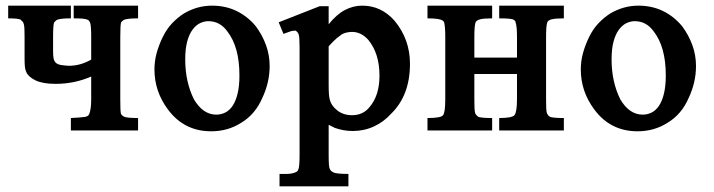

<svg xmlns="http://www.w3.org/2000/svg" viewBox="-20 -462 2528 680"><path d="M303 -331Q303 -351 302 -364Q301 -377 299 -382Q295 -390 292 -391Q285 -395 272.5 -396Q260 -397 241 -397V-442H469V-397Q452 -397 441.5 -396Q431 -395 424.5 -393.5Q418 -392 415 -389Q412 -386 409 -383Q406 -375 406 -331V-111Q406 -90 406.5 -77.5Q407 -65 408 -60Q409 -57 412 -54Q415 -51 419 -49Q428 -44 469 -44V0H231V-44Q269 -46 281 -48Q293 -50 296 -58Q299 -65 301 -78Q303 -91 303 -111V-191Q244 -165 177 -165Q131 -165 105.5 -177.5Q80 -190 73 -207Q69 -215 68 -227Q67 -239 67 -256V-331Q67 -349 66.5 -359.5Q66 -370 64.5 -376Q63 -382 60 -385.5Q57 -389 53 -392H54Q45 -397 9 -397V-442H231V-397Q214 -397 203.5 -396Q193 -395 187 -393.5Q181 -392 178 -389Q175 -386 172 -383Q168 -376 168 -331V-280Q168 -263 170 -254Q172 -245 178 -239.5Q184 -234 195 -232Q206 -230 224 -229Q265 -229 303 -251Z M731 -442Q779 -442 818 -423Q857 -404 886 -369Q909 -338 922 -302.5Q935 -267 935 -228Q935 -170 909 -115Q884 -57 834 -27Q787 3 728 3Q632 3 575 -74Q527 -138 527 -216Q527 -245 534.5 -273Q542 -301 556 -330Q570 -359 589.5 -379.5Q609 -400 631 -414Q678 -442 731 -442ZM718 -387Q703 -387 688.5 -380Q674 -373 662 -357Q650 -341 643 -315Q636 -289 636 -252Q636 -172 667 -110Q699 -56 746 -56Q763 -56 778 -63.5Q793 -71 804 -87.5Q815 -104 821.5 -130.5Q828 -157 828 -195Q828 -296 785 -351Q759 -387 718 -387Z M967 -383 1112 -440H1144V-376Q1172 -411 1201.5 -426.5Q1231 -442 1263 -442Q1297 -442 1325.5 -428.5Q1354 -415 1377 -389Q1432 -323 1432 -236Q1432 -124 1365 -59Q1339 -30 1304 -14Q1269 2 1229 2Q1212 2 1196 -1Q1180 -4 1166 -9L1144 -20V88Q1144 131 1148 136Q1151 144 1160 148Q1169 154 1214 154V198H970V154H995Q1017 154 1031 146Q1035 144 1037 137Q1039 132 1040 119.5Q1041 107 1041 85V-294Q1041 -331 1038 -339Q1036 -348 1026 -354Q1026 -354 1026 -354Q1026 -353 1019 -353Q1014 -353 1006 -350Q998 -347 984 -342ZM1144 -160Q1144 -141 1145 -128.5Q1146 -116 1148 -109Q1153 -88 1174.5 -71Q1196 -54 1227 -54Q1266 -54 1289 -83Q1324 -124 1324 -194Q1324 -272 1285 -320L1286 -319Q1260 -349 1227 -349Q1219 -349 1208.5 -347Q1198 -345 1190 -340Q1184 -336 1172.5 -326.5Q1161 -317 1144 -298Z M1660 -258H1811V-331Q1811 -369 1806 -383Q1806 -388 1799 -392Q1793 -397 1748 -397V-442H1977V-397Q1947 -397 1933.5 -393.5Q1920 -390 1918 -382Q1916 -376 1915 -363.5Q1914 -351 1914 -331V-111Q1914 -94 1914.5 -80.5Q1915 -67 1917 -61Q1919 -58 1920.5 -55Q1922 -52 1927 -49H1926Q1935 -44 1977 -44V0H1748V-44Q1793 -44 1802 -54Q1811 -65 1811 -111V-200H1660V-111Q1660 -94 1660.5 -80.5Q1661 -67 1663 -61Q1666 -54 1673 -49H1672Q1682 -44 1723 -44V0H1494V-44Q1542 -44 1549 -54Q1557 -63 1557 -111V-331Q1557 -368 1553 -383Q1550 -388 1548 -389Q1537 -397 1494 -397V-442H1723V-397Q1693 -397 1680 -393.5Q1667 -390 1664 -382Q1662 -376 1661 -363.5Q1660 -351 1660 -331Z M2241 -442Q2289 -442 2328 -423Q2367 -404 2396 -369Q2419 -338 2432 -302.5Q2445 -267 2445 -228Q2445 -170 2419 -115Q2394 -57 2344 -27Q2297 3 2238 3Q2142 3 2085 -74Q2037 -138 2037 -216Q2037 -245 2044.5 -273Q2052 -301 2066 -330Q2080 -359 2099.5 -379.5Q2119 -400 2141 -414Q2188 -442 2241 -442ZM2228 -387Q2213 -387 2198.5 -380Q2184 -373 2172 -357Q2160 -341 2153 -315Q2146 -289 2146 -252Q2146 -172 2177 -110Q2209 -56 2256 -56Q2273 -56 2288 -63.5Q2303 -71 2314 -87.5Q2325 -104 2331.5 -130.5Q2338 -157 2338 -195Q2338 -296 2295 -351Q2269 -387 2228 -387Z"/></svg>

Font: New Athena Unicode
Style: Bold
Weight: 700
Designer: J. Rusten 1997; rev. by R. Hancock 2001, 2002, rev. by D. Mastronarde 2002-2021
Foundry: Society for Classical Studies (formerly American Philological Association)
Version: Version 5.008